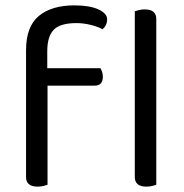

<svg xmlns="http://www.w3.org/2000/svg" viewBox="-20 -690 685 715"><path d="M156 -436H354Q357 -431 360 -423Q363 -415 363 -404Q363 -371 332 -371H157V-2Q152 0 142 2.5Q132 5 120 5Q77 5 77 -31V-503Q77 -591 124.5 -630.5Q172 -670 257 -670Q314 -670 346.5 -655Q379 -640 379 -618Q379 -596 362 -581Q344 -591 317 -597.5Q290 -604 265 -604Q204 -604 180 -579Q156 -554 156 -499ZM562 -2Q557 0 547 2.5Q537 5 525 5Q482 5 482 -31V-648Q487 -650 497.5 -652.5Q508 -655 519 -655Q562 -655 562 -619Z"/></svg>

Font: Baloo Chettan 2
Style: Regular
Weight: 400
Designer: Maithili Shingre, Unnati Kotecha and Ek Type
Foundry: Ek Type
Version: Version 1.640;hotconv 1.0.111;makeotfexe 2.5.65597; ttfautoh